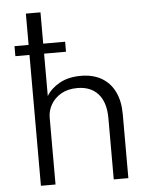

<svg xmlns="http://www.w3.org/2000/svg" viewBox="-58 -908 759 956"><g transform="rotate(-5 321.5 -430.0)"><path d="M107.5 0V-860.5H180.5V-442Q201.5 -478 245.5 -503Q289.5 -528 353 -528Q412.5 -528 455.5 -503.5Q498.5 -479 521.5 -432.2Q544.5 -385.5 544.5 -319.5V0H471.5V-305.5Q471.5 -385 434.5 -427Q397.5 -469 330 -469Q283 -469 249.8 -450Q216.5 -431 198.5 -400.2Q180.5 -369.5 180.5 -333.5V0ZM37 -654V-704H290V-654Z"/></g></svg>

Font: Spartan Thin
Style: Regular
Weight: 400
Version: Version 1.004